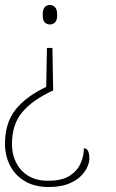

<svg xmlns="http://www.w3.org/2000/svg" viewBox="-28 -561 463 769"><path d="M182 -369 185 -199Q101 -160 60.5 -111Q20 -62 20 15Q20 80 58.5 121.5Q97 163 164 163Q220 163 251 143Q282 123 295 93Q308 63 308 33Q330 33 330 75Q330 88 322 107Q314 126 295.5 144.5Q277 163 245.5 175.5Q214 188 166 188Q112 188 73 165.5Q34 143 13 103.5Q-8 64 -8 15Q-8 -68 33.5 -121Q75 -174 157 -213L160 -369ZM172 -541Q183 -541 192 -532.5Q201 -524 201 -501Q201 -479 192 -471Q183 -463 172 -463Q160 -463 151.5 -471Q143 -479 143 -501Q143 -524 151.5 -532.5Q160 -541 172 -541Z"/></svg>

Font: Noto Serif Devanagari Thin
Style: Regular
Weight: 100
Designer: Universal Thirst, Indian Type Foundry and the Monotype Design Team
Foundry: Monotype Imaging Inc.
Version: Version 2.004; ttfautohint (v1.8.4.7-5d5b)